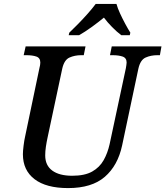

<svg xmlns="http://www.w3.org/2000/svg" viewBox="-20 -951 845 981"><path d="M328 10Q216 10 156.5 -35.5Q97 -81 97 -163Q97 -179 100.5 -207Q104 -235 108 -252L181 -601Q186 -620 186 -631Q186 -655 166 -662Q146 -669 114 -669H101L111 -714H417L408 -669H395Q362 -669 335 -657Q308 -645 298 -600L223 -248Q218 -225 214.5 -201.5Q211 -178 211 -157Q211 -106 247 -79.5Q283 -53 349 -53Q413 -53 451 -74.5Q489 -96 509.5 -132.5Q530 -169 540 -214L623 -602Q624 -609 625.5 -617.5Q627 -626 627 -631Q627 -655 606.5 -662Q586 -669 555 -669H542L551 -714H805L797 -669H784Q751 -669 724 -657Q697 -645 687 -600L604 -208Q582 -105 515.5 -47.5Q449 10 328 10ZM334 -784Q354 -803 379 -828.5Q404 -854 428 -881Q452 -908 469 -931H575Q581 -909 593.5 -882Q606 -855 620 -829Q634 -803 646 -784L643 -771H600Q577 -788 552.5 -813Q528 -838 511 -861Q483 -838 448.5 -813Q414 -788 384 -771H331Z"/></svg>

Font: Noto Serif Medium
Style: Italic
Weight: 500
Italic angle: -12°
Designer: Monotype Design Team
Foundry: Monotype Imaging Inc.
Version: Version 2.014; ttfautohint (v1.8.4.7-5d5b)